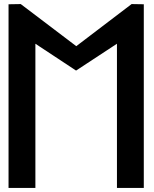

<svg xmlns="http://www.w3.org/2000/svg" viewBox="-20 -924 755 944"><path d="M555 -709V0H687V-903L627 -904L355 -697L82 -904L22 -903V0H154V-709L354 -577Z"/></svg>

Font: Ny Stormning
Style: Regular
Weight: 400
Designer: Robert Jablonski, Mew Too
Foundry: Cannot Into Space Fonts
Version: Version 0.90